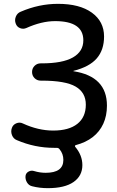

<svg xmlns="http://www.w3.org/2000/svg" viewBox="-20 -760 607 1000"><path d="M68 -30Q50 -37 42.5 -56Q35 -75 42 -94Q48 -111 65.5 -118Q83 -125 99 -117Q179 -80 257 -80Q339 -80 383 -115Q427 -150 427 -215Q427 -278 374 -309Q321 -340 197 -340H192Q173 -340 160 -353Q147 -366 147 -385Q147 -404 160 -417Q173 -430 192 -430H197Q306 -430 360 -461Q414 -492 414 -550Q414 -650 267 -650Q197 -650 117 -614Q101 -607 84.5 -613.5Q68 -620 62 -637Q55 -655 62.5 -673.5Q70 -692 88 -699Q183 -740 282 -740Q395 -740 458.5 -694Q522 -648 522 -570Q522 -500 484 -456Q446 -412 363 -391Q362 -391 362 -390Q362 -389 363 -389Q537 -362 537 -210Q537 -157 518 -115.5Q499 -74 463 -46Q427 -18 374 -4Q371 -3 370.5 0Q370 3 372 5Q409 49 409 100Q409 156 363 188Q317 220 229 220Q186 220 147 210Q130 206 120.5 190Q111 174 113 156Q115 141 129 133.5Q143 126 158 131Q188 140 218 140Q310 140 310 73Q310 41 290 17Q285 10 275 10H262Q161 10 68 -30Z"/></svg>

Font: Rounded Mplus 1c Medium
Style: Regular
Weight: 500
Version: Version 1.059.20150529